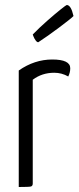

<svg xmlns="http://www.w3.org/2000/svg" viewBox="-20 -748 315 768"><path d="M133 -579Q128 -579 122.5 -586.5Q117 -594 114 -602L111 -610Q136 -636 169 -665Q202 -694 223.5 -711Q245 -728 247 -728Q264 -728 274 -684Q266 -675 218 -639Q170 -603 133 -579ZM55 -466Q118 -510 189 -510Q261 -510 261 -475Q261 -458 253 -442Q227 -457 197 -457Q148 -457 111 -429V-14Q111 -4 103.5 -2Q96 0 55 0Z"/></svg>

Font: Yanone Kaffeesatz Light
Style: Regular
Weight: 300
Designer: Yanone (Cyrillic: Daniel Pouzeot)
Foundry: Yanone
Version: Version 1.003;PS 001.003;hotconv 1.0.88;makeotf.lib2.5.64775